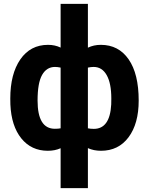

<svg xmlns="http://www.w3.org/2000/svg" viewBox="-20 -770 770 993"><path d="M33.2 -260.3Q33.2 -387.7 85.2 -462.9Q137.2 -538.1 228.5 -538.1Q264.2 -538.1 293.5 -523.9V-750H434.6V-523.4Q464.8 -538.1 501.5 -538.1Q593.3 -538.1 645.3 -463.1Q697.3 -388.2 697.3 -250Q697.3 -130.4 645 -60.3Q592.8 9.8 502.4 9.8Q464.8 9.8 434.6 -3.9V203.1H293.5V-3.4Q264.2 9.8 227.5 9.8Q142.1 9.8 90.3 -54.2Q38.6 -118.2 33.7 -229.5ZM555.7 -260.3Q555.7 -339.4 531.7 -381.6Q507.8 -423.8 464.4 -423.8Q450.7 -423.8 434.6 -420.4V-106.4Q448.2 -103.5 465.3 -103.5Q548.3 -103.5 555.2 -229.5ZM174.3 -250Q174.3 -104 263.7 -104Q282.2 -104 293.5 -106.4V-420.4Q277.3 -423.8 264.6 -423.8Q221.2 -423.8 197.8 -382.6Q174.3 -341.3 174.3 -250Z"/></svg>

Font: Roboto
Style: Bold
Weight: 700
Designer: Google
Version: Version 2.134; 2016; ttfautohint (v1.6)